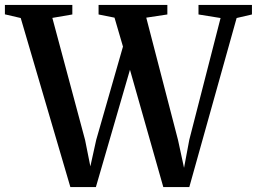

<svg xmlns="http://www.w3.org/2000/svg" viewBox="-40 -763 1048 783"><path d="M-20 -704.5V-743H255V-704L173.5 -690L307 -192L328.5 -84.5L352.5 -193L461.5 -573L427 -691L362 -704V-743H642.5V-704L556.5 -691L686 -192L710.5 -78.5L732 -193L859.5 -689.5L769.5 -704V-743H987.5V-704L925 -689.5L732 0H626L490 -478.5L351 0H247L44.5 -689.5Z"/></svg>

Font: Merriweather 72pt SemiBold
Style: Regular
Weight: 600
Version: Version 2.100